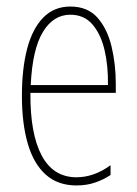

<svg xmlns="http://www.w3.org/2000/svg" viewBox="-20 -557 420 587"><path d="M195 -537Q248 -537 278 -503Q308 -469 321 -415Q334 -361 334 -301V-273H73Q72 -148 107.5 -81.5Q143 -15 214 -15Q240 -15 266 -24Q292 -33 318 -52V-22Q297 -8 271 1Q245 10 214 10Q157 10 120 -23Q83 -56 65 -117.5Q47 -179 47 -264Q47 -347 63 -408Q79 -469 112 -503Q145 -537 195 -537ZM195 -512Q143 -512 111 -459Q79 -406 74 -297H310Q311 -356 299.5 -404.5Q288 -453 262.5 -482.5Q237 -512 195 -512Z"/></svg>

Font: Noto Sans Khmer ExtraCondensed Thin
Style: Regular
Weight: 250
Width: 2
Designer: Danh Hong and the Monotype Design Team
Foundry: Monotype Imaging Inc.
Version: Version 2.004